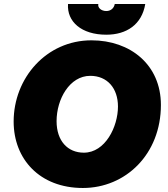

<svg xmlns="http://www.w3.org/2000/svg" viewBox="-20 -919 838 957"><path d="M393 18C606 18 782 -150 782 -396C782 -596 630 -718 436 -718C211 -718 48 -530 48 -313C48 -126 178 18 393 18ZM398 -158C317 -158 262 -217 262 -315C262 -425 327 -541 430 -541C515 -541 568 -479 568 -388C568 -288 505 -158 398 -158ZM510 -746C610 -746 687 -796 704 -899H552C548 -877 531 -864 510 -864C485 -864 466 -880 470 -899H319C313 -811 386 -746 510 -746Z"/></svg>

Font: Fixel Display 20240404 Black
Style: Italic
Weight: 900
Italic angle: -10°
Designer: AlfaBravo + MacPaw
Foundry: Kyrylo Tkachov, Marchela Mozhyna, Serhii Makarenko, Maria Weinstein, Zakhar Kryvoshyya
Version: Version 1.211;Glyphs 3.2 (3225)